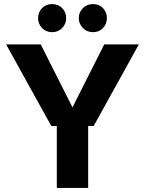

<svg xmlns="http://www.w3.org/2000/svg" viewBox="-20 -923 712 943"><path d="M232 -304 10 -705H180L355 -358H317L492 -705H662L440 -304ZM259 0V-351H413V0ZM236 -765Q206 -765 186.5 -785.5Q167 -806 167 -834Q167 -863 186.5 -883Q206 -903 236 -903Q266 -903 285.5 -883Q305 -863 305 -834Q305 -806 285.5 -785.5Q266 -765 236 -765ZM437 -765Q407 -765 387 -785.5Q367 -806 367 -834Q367 -863 387 -883Q407 -903 437 -903Q467 -903 486 -883Q505 -863 505 -834Q505 -806 486 -785.5Q467 -765 437 -765Z"/></svg>

Font: TikTok Sans 24pt
Style: Bold
Weight: 700
Version: Version 4.000